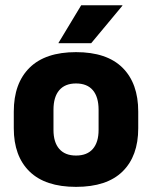

<svg xmlns="http://www.w3.org/2000/svg" viewBox="-20 -707 587 741"><path d="M273.4 14.2Q154.7 14.2 93.9 -45.2Q33.2 -104.6 33.2 -211.9V-276.5Q33.2 -385.4 94.1 -445.6Q155 -505.8 273.4 -505.8Q392.2 -505.8 452.9 -445.6Q513.5 -385.4 513.5 -276.5V-211.9Q513.5 -104.6 453 -45.2Q392.6 14.2 273.4 14.2ZM273.4 -106.7Q316.2 -106.7 338.3 -132.3Q360.5 -157.9 360.5 -205.5V-283.2Q360.5 -332.8 338.3 -358.9Q316.2 -384.9 273.4 -384.9Q231 -384.9 208.7 -358.9Q186.4 -332.8 186.4 -283.2V-205.5Q186.4 -157.9 208.7 -132.3Q231 -106.7 273.4 -106.7ZM293.4 -686.8H452.3V-684.9L331.9 -540.2H205.9V-541.7Z"/></svg>

Font: Anek Gujarati Medium
Style: Regular
Weight: 500
Designer: Mrunmayee Ghaisas (Gujarati), Yesha Goshar (Latin)
Foundry: Ek Type
Version: Version 1.003